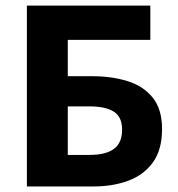

<svg xmlns="http://www.w3.org/2000/svg" viewBox="-20 -672 640 692"><path d="M76.9 0V-651.8H521.8V-528.2H224.3V-397.3H314Q382.5 -397.3 439.5 -379.7Q496.4 -362.1 530.3 -320.3Q564.1 -278.5 564.1 -206.8Q564.1 -132.3 531.2 -86.8Q498.3 -41.4 442.4 -20.7Q386.4 0 318 0ZM224.3 -113.7H302.7Q362.2 -113.7 391.2 -135.8Q420.1 -157.9 420.1 -204.8Q420.1 -250.7 390.1 -269.6Q360 -288.6 302 -288.6H224.3Z"/></svg>

Font: Source Sans 3 Variable
Style: Regular
Weight: 200
Designer: Paul D. Hunt
Foundry: Adobe Systems Incorporated
Version: Version 3.026